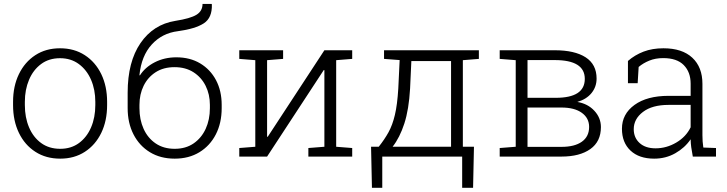

<svg xmlns="http://www.w3.org/2000/svg" viewBox="-20 -778 3614 954"><path d="M279.3 10.3Q208.5 10.3 155.8 -23.7Q103 -57.6 74 -117.7Q44.9 -177.7 44.9 -255.9V-272Q44.9 -349.6 74 -409.7Q103 -469.7 155.5 -503.9Q208 -538.1 278.3 -538.1Q348.6 -538.1 401.4 -503.9Q454.1 -469.7 483.2 -409.7Q512.2 -349.6 512.2 -272V-255.9Q512.2 -177.7 483.2 -117.7Q454.1 -57.6 401.6 -23.7Q349.1 10.3 279.3 10.3ZM279.3 -38.6Q333.5 -38.6 372.6 -67.4Q411.6 -96.2 432.6 -145.3Q453.6 -194.3 453.6 -255.9V-272Q453.6 -332.5 432.4 -381.6Q411.1 -430.7 371.8 -459.7Q332.5 -488.8 278.3 -488.8Q223.1 -488.8 184.1 -459.7Q145 -430.7 124.3 -381.6Q103.5 -332.5 103.5 -272V-255.9Q103.5 -194.3 124.3 -145.3Q145 -96.2 184.3 -67.4Q223.6 -38.6 279.3 -38.6Z M848.1 10.3Q777.3 10.3 724.9 -21.7Q672.4 -53.7 643.3 -110.4Q614.3 -167 614.3 -240.7V-317.4Q614.3 -470.7 678 -563.7Q741.7 -656.7 851.1 -674.3Q925.8 -686 956.1 -704.6Q986.3 -723.1 986.3 -758.3H1031.7L1032.7 -755.4Q1034.7 -689.5 992.7 -662.1Q950.7 -634.8 863.8 -623Q785.6 -613.3 734.1 -556.9Q682.6 -500.5 672.9 -405.3L674.8 -402.8Q700.7 -443.8 748.8 -468.5Q796.9 -493.2 856.4 -493.2Q924.3 -493.2 974.9 -462.9Q1025.4 -432.6 1053.5 -379.4Q1081.5 -326.2 1081.5 -256.8V-240.7Q1081.5 -167 1052.5 -110.4Q1023.4 -53.7 970.9 -21.7Q918.5 10.3 848.1 10.3ZM848.1 -38.6Q902.8 -38.6 941.9 -65.4Q981 -92.3 1002 -137.9Q1022.9 -183.6 1022.9 -240.7V-256.8Q1022.9 -309.1 1001.7 -351.6Q980.5 -394 941.2 -419.2Q901.9 -444.3 847.2 -444.3Q792.5 -444.3 753.4 -419.2Q714.4 -394 693.6 -351.6Q672.9 -309.1 672.9 -256.8V-240.7Q672.9 -183.6 693.6 -137.7Q714.4 -91.8 753.7 -65.2Q793 -38.6 848.1 -38.6Z M1168.9 0V-42.5L1248.5 -48.8V-479L1168.9 -485.4V-528.3H1386.7V-485.4L1307.1 -479V-99.1L1310.1 -98.1L1591.8 -528.3H1730V-485.4L1650.4 -479V-48.8L1730 -42.5V0H1512.2V-42.5L1591.8 -48.8V-429.2L1588.9 -430.2L1307.1 0Z M1828.1 155.3 1823.7 -48.8H1861.8Q1890.6 -85 1910.4 -120.8Q1930.2 -156.7 1942.1 -207Q1954.1 -257.3 1959 -337.9L1965.8 -479.5L1888.2 -485.4V-528.3H2359.4V-485.4L2279.8 -479V-48.8H2335L2330.6 155.3H2276.4V0H1879.4V155.3ZM1930.7 -48.8H2221.2V-474.6H2023.9L2017.6 -337.9Q2011.7 -233.9 1989 -164.1Q1966.3 -94.2 1930.7 -48.8Z M2462.9 0V-42.5L2542.5 -48.8V-479L2462.9 -485.4V-528.3H2736.3Q2835.4 -528.3 2889.9 -493.2Q2944.3 -458 2944.3 -387.7Q2944.3 -346.7 2919.2 -315.7Q2894 -284.7 2848.6 -271.5Q2900.9 -262.7 2933.3 -227.5Q2965.8 -192.4 2965.8 -146.5Q2965.8 -74.7 2913.3 -37.4Q2860.8 0 2770 0ZM2601.1 -292H2741.7Q2885.7 -292 2885.7 -386.2Q2885.7 -479.5 2736.3 -479.5H2601.1ZM2601.1 -48.3H2770Q2835.4 -48.3 2871.3 -74Q2907.2 -99.6 2907.2 -147.5Q2907.2 -191.4 2870.8 -217.5Q2834.5 -243.7 2770 -243.7H2601.1Z M3230.5 10.3Q3155.3 10.3 3112.8 -29.8Q3070.3 -69.8 3070.3 -138.2Q3070.3 -211.4 3132.6 -256.6Q3194.8 -301.8 3302.2 -301.8H3411.6V-362.3Q3411.6 -419.9 3377.4 -454.6Q3343.3 -489.3 3275.4 -489.3Q3236.8 -489.3 3206.3 -476.8Q3175.8 -464.4 3153.3 -445.3L3148.4 -364.7H3100.1V-475.1Q3134.3 -504.9 3177.7 -521.5Q3221.2 -538.1 3276.4 -538.1Q3369.6 -538.1 3419.9 -491.2Q3470.2 -444.3 3470.2 -361.3V-106.4Q3470.2 -90.8 3471.2 -75.4Q3472.2 -60.1 3474.6 -44.9L3537.6 -42.5V0H3422.4Q3417 -28.8 3414.6 -46.4Q3412.1 -64 3411.6 -85.9Q3382.8 -43.5 3335.4 -16.6Q3288.1 10.3 3230.5 10.3ZM3237.3 -41Q3291.5 -41 3340.1 -69.6Q3388.7 -98.1 3411.6 -145.5V-256.8H3301.8Q3220.7 -256.8 3174.8 -221.9Q3128.9 -187 3128.9 -136.2Q3128.9 -93.8 3158 -67.4Q3187 -41 3237.3 -41Z"/></svg>

Font: Roboto Slab Light
Style: Regular
Weight: 300
Designer: Google
Version: Version 2.000; ttfautohint (v1.8.1.43-b0c9)